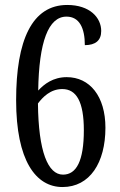

<svg xmlns="http://www.w3.org/2000/svg" viewBox="-20 -744 482 774"><path d="M232 10C342 10 405 -88 405 -229C405 -356 342 -433 249 -433C194 -433 158 -405 134 -379C137 -575 175 -677 248 -677C300 -677 322 -631 322 -562C365 -562 388 -581 388 -619C388 -673 342 -724 251 -724C109 -724 45 -582 45 -340C45 -97 124 10 232 10ZM234 -40C173 -40 135 -133 133 -327C152 -352 183 -385 231 -385C288 -385 318 -334 318 -219C318 -95 288 -40 234 -40Z"/></svg>

Font: Noto Serif Georgian ExtraCondensed
Style: Regular
Weight: 400
Width: 2
Designer: Monotype Design Team, Akaki Razmadze
Foundry: Google LLC
Version: Version 2.003